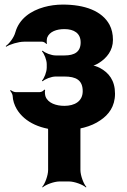

<svg xmlns="http://www.w3.org/2000/svg" viewBox="-20 -558 553 838"><path d="M341 -160C341 -116 306 -96 261 -96C225 -96 190 -108 179 -136C176 -143 175 -160 177 -165L173 -167C171 -162 161 -156 154 -156H48C41 -156 31 -161 27 -165L24 -162C28 -158 34 -148 35 -141C36 -119 43 -99 53 -82C88 -23 162 10 254 10C321 10 378 -5 418 -33C454 -57 482 -93 482 -149C482 -207 455 -241 415 -262C403 -268 386 -274 376 -273L377 -269C386 -270 403 -277 413 -284C446 -305 473 -338 473 -384C473 -409 468 -431 458 -450C425 -511 349 -538 254 -538C225 -538 197 -534 172 -527C115 -511 64 -477 47 -417C41 -394 20 -367 5 -357L7 -354C22 -364 60 -376 85 -376H164C170 -376 179 -371 182 -366L185 -368C183 -372 184 -388 186 -394C196 -420 227 -431 261 -431C303 -431 332 -413 332 -373C332 -332 306 -316 261 -316H223C204 -316 176 -327 166 -337L163 -334C173 -324 184 -296 184 -278V-263C184 -244 173 -216 163 -206L166 -203C176 -213 204 -224 223 -224H261C311 -224 341 -209 341 -160ZM331 184V10C331 -14 345 -51 357 -64L355 -66C342 -54 305 -40 281 -40H240C216 -40 179 -54 166 -66L164 -64C176 -51 190 -14 190 10V184C190 208 176 245 164 258L166 260C179 248 216 234 240 234H281C305 234 342 248 355 260L357 258C345 245 331 208 331 184Z"/></svg>

Font: Asimov
Style: Edge
Weight: 500
Designer: Google
Version: Version 2.000980: 2014